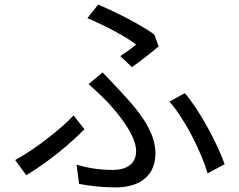

<svg xmlns="http://www.w3.org/2000/svg" viewBox="-20 -791 1040 835"><path d="M554 -499C591 -525 646 -569 670 -589L651 -641C592 -684 483 -739 407 -771L360 -712C436 -680 528 -632 572 -597C557 -584 529 -564 503 -547ZM324 9C368 17 423 24 485 24C557 24 656 -4 656 -125C656 -215 591 -303 498 -400C475 -425 450 -452 426 -476L365 -425C393 -401 423 -372 445 -350C499 -292 572 -201 572 -134C572 -70 518 -52 473 -52C411 -52 363 -60 313 -75ZM957 -77C926 -164 852 -306 784 -386L717 -349C785 -272 855 -131 883 -37ZM347 -229 300 -289C243 -228 128 -139 46 -95L94 -29C190 -86 289 -169 347 -229Z"/></svg>

Font: Source Han Sans KR Regular
Style: Regular
Weight: 400
Designer: Ryoko NISHIZUKA (kana & ideographs); Paul D. Hunt (Latin, Greek & Cyrillic); Wenlong ZHANG (bopomofo); Sandoll Communica
Foundry: Adobe Systems Incorporated
Version: Version 1.004;PS 1.004;hotconv 1.0.82;makeotf.lib2.5.63406